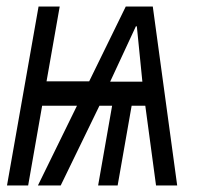

<svg xmlns="http://www.w3.org/2000/svg" viewBox="-20 -570 640 590"><path d="M98.5 -550H163.5L123 -320H254L366.5 -550H449.5L524.5 0H459.5L426.5 -245H384.5L341.5 0H281.5L324.5 -245H285.5L166.5 0H96.5L216.5 -245H109.5L66.5 0H1.5ZM417.5 -319 400.5 -489H397.5L318.5 -319Z"/></svg>

Font: JuliaMono SemiBoldItalic
Style: Regular
Weight: 600
Italic angle: -9°
Monospace: yes
Designer: cormullion
Foundry: corm
Version: Version 0.049; ttfautohint (v1.8.4)